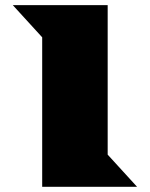

<svg xmlns="http://www.w3.org/2000/svg" viewBox="-20 -720 578 740"><path d="M142.6 0V-576.2L29.3 -700.2H395V-124L508.3 0Z"/></svg>

Font: Goblin
Style: Regular
Weight: 400
Designer: Riccardo De Franceschi
Foundry: Sorkin Type Co.
Version: Version 1.001